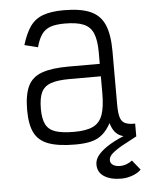

<svg xmlns="http://www.w3.org/2000/svg" viewBox="-57 -678 713 920"><g transform="rotate(-5 300.0 -218.0)"><path d="M284 14Q203 14 155.5 -3.5Q108 -21 88 -61Q68 -101 68 -170Q68 -244 88 -285.5Q108 -327 155.5 -344Q203 -361 284 -361H434V-416Q434 -474 420.5 -507Q407 -540 374.5 -554Q342 -568 284 -568Q241 -568 215 -559Q189 -550 173 -528Q157 -506 146 -466L82 -482Q99 -538 122.5 -571Q146 -604 185 -618Q224 -632 284 -632Q366 -632 413 -611Q460 -590 480 -542.5Q500 -495 500 -416V-160Q500 -119 506.5 -97.5Q513 -76 530.5 -68Q548 -60 578 -61V0Q522 1 495 -15Q468 -31 456 -74Q438 -41 415.5 -21.5Q393 -2 361.5 6Q330 14 284 14ZM284 -47Q342 -47 374.5 -62.5Q407 -78 420.5 -115.5Q434 -153 434 -219V-301H284Q226 -301 193.5 -289.5Q161 -278 147.5 -250Q134 -222 134 -170Q134 -123 147.5 -96Q161 -69 193.5 -58Q226 -47 284 -47ZM489 196Q438 196 407 176Q376 156 376 118Q376 92 397.5 68.5Q419 45 454.5 24.5Q490 4 530 -11L579 0Q541 20 510 37Q479 54 460 70.5Q441 87 442 104Q442 118 454.5 126.5Q467 135 489 135Q505 135 520.5 129Q536 123 547 114L585 161Q569 177 542.5 186.5Q516 196 489 196Z"/></g></svg>

Font: Victor Mono Light
Style: Regular
Weight: 300
Monospace: yes
Designer: Rune Bjørnerås
Version: Version 1.561;gftools[0.9.30]